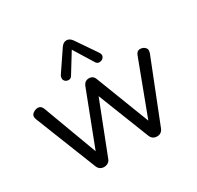

<svg xmlns="http://www.w3.org/2000/svg" viewBox="-161 -944 1164 1134"><g transform="rotate(-30 421.0 -377.0)"><path d="M810.1 -444.8 644 -24.9Q631.8 2.9 601.8 2.9Q571.8 2.9 559.1 -24.9L420.9 -376L284.2 -24.9Q279.3 -11.7 267.1 -4.4Q254.9 2.9 241.2 2.9Q210.9 2.9 198.2 -24.9L32.2 -443.8Q22.9 -469.2 39.6 -482.7Q56.2 -496.1 75.9 -496.1Q95.7 -496.1 106 -472.2L243.2 -103L383.8 -469.2Q395.5 -496.1 423.6 -496.1Q451.7 -496.1 461.9 -469.2L603 -104L741.2 -471.2Q751 -495.1 770 -495.1Q789.1 -495.1 801 -485.1Q813 -475.1 813 -464.1Q813 -453.1 810.1 -444.8ZM291 -597.2 382.8 -732.9Q398.9 -756.8 420.9 -756.8Q442.9 -756.8 459 -732.9L551.8 -597.2Q568.4 -573.2 549.8 -555.7Q540 -546.9 524.9 -546.9Q509.8 -546.9 501 -563L420.9 -692.9L340.8 -563Q332 -546.9 316.9 -546.9Q301.8 -546.9 293 -555.4Q284.2 -564 284.2 -575.7Q284.2 -587.4 291 -597.2Z"/></g></svg>

Font: Nunito-Regular
Style: Regular
Weight: 400
Designer: Vernon Adams
Foundry: newtypography
Version: Version 3.000